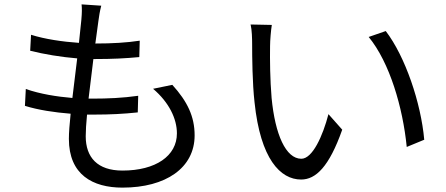

<svg xmlns="http://www.w3.org/2000/svg" viewBox="-20 -812 2040 878"><path d="M98 -405 94 -328C155 -309 228 -298 303 -292C298 -245 295 -205 295 -177C295 -13 404 46 540 46C738 46 870 -44 870 -193C870 -279 837 -348 768 -424L680 -406C753 -344 789 -269 789 -202C789 -99 692 -32 540 -32C426 -32 372 -92 372 -189C372 -213 374 -248 378 -288H414C482 -288 544 -291 610 -298L612 -374C542 -364 472 -361 404 -361H385L407 -542H414C495 -542 553 -545 617 -551L619 -626C561 -617 493 -613 416 -613L430 -716C433 -738 436 -759 443 -786L353 -792C355 -773 355 -755 352 -721L341 -616C267 -621 185 -633 122 -653L118 -580C181 -564 260 -551 333 -545L311 -364C240 -370 164 -382 98 -405Z M1223 -698 1126 -700C1132 -676 1133 -634 1133 -611C1133 -553 1134 -431 1144 -344C1171 -85 1262 9 1357 9C1424 9 1485 -49 1545 -219L1482 -290C1456 -190 1409 -86 1358 -86C1287 -86 1238 -197 1222 -364C1215 -447 1214 -538 1215 -601C1215 -627 1219 -674 1223 -698ZM1744 -670 1666 -643C1762 -526 1822 -321 1840 -140L1920 -173C1905 -342 1833 -554 1744 -670Z"/></svg>

Font: Noto Sans Mono CJK HK
Style: Regular
Weight: 400
Designer: Ryoko NISHIZUKA 西塚涼子 (kana, bopomofo & ideographs); Paul D. Hunt (Latin, Greek & Cyrillic); Sandoll Communications 산돌커뮤니
Foundry: Adobe
Version: Version 2.004;hotconv 1.0.118;makeotfexe 2.5.65603